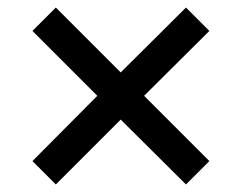

<svg xmlns="http://www.w3.org/2000/svg" viewBox="-20 -540 640 509"><path d="M128 -51 66 -113 238 -286 66 -458 128 -520 300 -348 473 -520 535 -458 362 -286 535 -113 473 -51 300 -223Z"/></svg>

Font: Mulish ExtraLight
Style: Regular
Weight: 200
Designer: Vernon Adams
Foundry: Vernon Adams
Version: Version 3.603